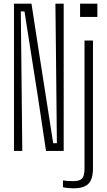

<svg xmlns="http://www.w3.org/2000/svg" viewBox="-20 -820 581 1043"><path d="M56 0V-800H151L190 -547L269 -42H289L284 -535L281 -800H326V0H230L186 -293L113 -758H93L98 -301L101 0ZM415 -728V-800H509V-728ZM322 197V160Q333 162 347.5 163Q362 164 378 164Q412 164 425.5 150Q439 136 439 98V-600H485V95Q485 153 460.5 178Q436 203 379 203Q367 203 350.5 201.5Q334 200 322 197Z"/></svg>

Font: Big Shoulders Display Light
Style: Regular
Weight: 300
Designer: Patric King
Foundry: XO Type Co
Version: Version 1.000; ttfautohint (v1.8.2)